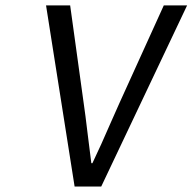

<svg xmlns="http://www.w3.org/2000/svg" viewBox="-20 -680 702 700"><path d="M252 0 147.9 -660.2H235.8L285.2 -303.2Q291 -264.2 299.3 -194.1Q307.6 -124 313 -85H316.9Q333.5 -119.6 349.4 -155Q365.2 -190.4 384 -233.4Q402.8 -276.4 415 -303.2L577.1 -660.2H662.1L349.1 0Z"/></svg>

Font: Office Code Pro D Italic
Style: Regular
Weight: 400
Italic angle: -9°
Designer: Nathan Rutzky & Paul D. Hunt
Foundry: Adobe Systems Incorporated
Version: Version 1.004;PS 001.004;hotconv 1.0.70;makeotf.lib2.5.58329